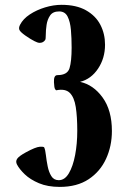

<svg xmlns="http://www.w3.org/2000/svg" viewBox="-20 -751 507 780"><path d="M222.7 8.3Q173.8 8.3 138.4 -6.6Q103 -21.5 80.8 -42.7Q58.6 -64 48.8 -83Q42.5 -95.7 50 -106.4Q57.6 -117.2 85.4 -132.3Q125 -153.8 141.6 -154.8Q158.2 -155.8 159.7 -151.9Q164.1 -142.1 166.5 -120.6Q168.9 -99.1 173.6 -75.7Q178.2 -52.2 188.5 -35.6Q198.7 -19 218.8 -19Q243.2 -19 259.8 -47.1Q276.4 -75.2 285.2 -121.1Q293.9 -167 293.9 -219.7Q293.9 -276.9 287.8 -316.2Q281.7 -355.5 263.7 -373.5Q245.6 -391.6 209 -384.3Q207 -383.8 203.6 -389.2Q200.2 -394.5 199.2 -417Q197.8 -445.8 213.4 -445.8Q253.9 -445.8 262.5 -474.1Q271 -502.4 271 -557.6Q271 -596.2 268.1 -629.6Q265.1 -663.1 254.6 -683.8Q244.1 -704.6 220.2 -704.6Q194.8 -704.6 183.6 -688.2Q172.4 -671.9 169.2 -649.9Q166 -627.9 166 -609.9Q166 -591.8 163.6 -588.9Q155.8 -576.7 140.6 -576.9Q125.5 -577.1 82.5 -606.9Q62.5 -621.1 58.8 -629.6Q55.2 -638.2 61.5 -650.4Q73.7 -674.3 101.1 -692.4Q128.4 -710.4 162.8 -720.9Q197.3 -731.4 230 -731.4Q290 -731.4 329.3 -709.2Q368.7 -687 387.7 -650.4Q406.7 -613.8 406.7 -569.3Q406.7 -514.6 378.4 -472.2Q350.1 -429.7 305.2 -418.5Q359.4 -406.7 397 -354.7Q434.6 -302.7 434.6 -218.8Q434.6 -157.7 410.9 -106Q387.2 -54.2 340.1 -22.9Q293 8.3 222.7 8.3Z"/></svg>

Font: Dai Banna SIL
Style: Bold
Weight: 700
Designer: Victor Gaultney
Foundry: SIL International
Version: Version 4.000